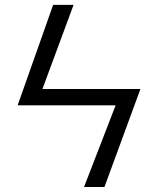

<svg xmlns="http://www.w3.org/2000/svg" viewBox="-20 -751 633 771"><path d="M50.8 -328.1Q86.9 -428.7 193.4 -731.4Q213.9 -731.4 275.4 -731.4Q244.1 -646.5 150.4 -393.6Q249 -393.6 543.9 -393.6Q507.8 -294.9 399.4 0Q378.9 0 317.4 0Q348.6 -82 444.3 -328.1Q345.7 -328.1 50.8 -328.1Z"/></svg>

Font: Gothic A1
Style: Regular
Weight: 400
Designer: HanYang I&C Co.,Ltd.
Version: Version 2.50